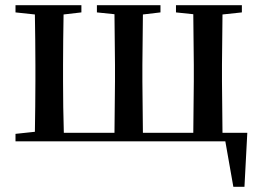

<svg xmlns="http://www.w3.org/2000/svg" viewBox="-20 -547 1015 743"><path d="M40 0H852L883 176H926L937 -33H841L839 -232V-296L841 -491L916 -499V-527H661V-499L728 -492L730 -296V-232L728 -33H533L531 -232V-296L533 -491L601 -499V-527H355V-499L423 -492L425 -296V-232L423 -33H227C225 -90 224 -176 224 -232V-296C224 -351 225 -435 226 -491L295 -499V-527H40V-499L115 -491C116 -435 117 -351 117 -296V-232C117 -177 116 -93 115 -37L40 -29Z"/></svg>

Font: Noto Serif CJK HK SemiBold
Style: Regular
Weight: 600
Designer: Ryoko NISHIZUKA 西塚涼子 (kana & ideographs); Frank Grießhammer (Latin, Greek & Cyrillic); Wenlong ZHANG 张文龙 (bopomofo); San
Foundry: Adobe
Version: Version 2.001;hotconv 1.1.0;makeotfexe 2.6.0